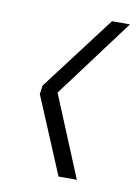

<svg xmlns="http://www.w3.org/2000/svg" viewBox="-63 -581 407 568"><g transform="rotate(10 141.0 -297.0)"><path d="M207 -57H152L55 -288L59 -314L228 -537H282L106 -301Z"/></g></svg>

Font: Economica
Style: Italic
Weight: 400
Designer: Vicente Lamonaca
Foundry: Vicente Lamonaca
Version: Version 1.100